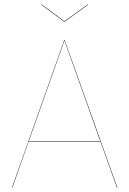

<svg xmlns="http://www.w3.org/2000/svg" viewBox="-20 -865 596 885"><path d="M443 -213H112L37 0H35L276 -680H278L521 0H519ZM442 -215 277 -678 113 -215ZM387 -844 278 -765H276L169 -844L171 -845L277 -767L385 -845Z"/></svg>

Font: FiraGO Two
Style: Regular
Weight: 100
Designer: bBox Type
Foundry: bBox Type GmbH
Version: Version 1.001